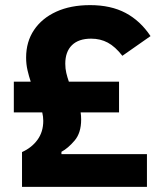

<svg xmlns="http://www.w3.org/2000/svg" viewBox="-20 -730 622 750"><path d="M554 0H66V-136Q104 -153 126.5 -184Q149 -215 149 -258Q149 -266 148 -274.5Q147 -283 145 -291H34V-411H100Q93 -432 87.5 -455.5Q82 -479 82 -505Q82 -567 113 -613Q144 -659 200 -684.5Q256 -710 332 -710Q413 -710 470.5 -679.5Q528 -649 568 -589L458 -512Q430 -548 401 -563.5Q372 -579 336 -579Q287 -579 261 -553.5Q235 -528 235 -481Q235 -462 239 -445Q243 -428 249 -411H445V-291H295Q296 -284 296.5 -277.5Q297 -271 297 -263Q297 -211 271.5 -181Q246 -151 220 -137V-128H554Z"/></svg>

Font: IBM Plex Sans
Style: Regular
Weight: 400
Designer: Mike Abbink, Paul van der Laan, Pieter van Rosmalen
Foundry: Bold Monday
Version: Version 3.201